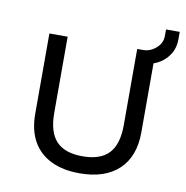

<svg xmlns="http://www.w3.org/2000/svg" viewBox="-72 -662 721 745"><g transform="rotate(10 289.0 -289.0)"><path d="M289 15Q223 15 176 -8Q129 -31 104.5 -75Q80 -119 80 -183V-499H152V-199Q152 -123 185.5 -87.5Q219 -52 289 -52Q359 -52 392.5 -87.5Q426 -123 426 -199V-499H498V-183Q498 -88 443.5 -36.5Q389 15 289 15ZM451 -447 449 -499Q477 -499 500 -519Q523 -539 523 -567V-593H577V-565Q577 -528 559 -501.5Q541 -475 512.5 -461Q484 -447 451 -447Z"/></g></svg>

Font: Maven Pro
Style: Regular
Weight: 400
Designer: Joe Prince
Foundry: Joe Prince
Version: Version 2.103